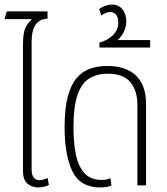

<svg xmlns="http://www.w3.org/2000/svg" viewBox="-20 -815 734 844"><path d="M148 9Q121 9 101 -7.5Q81 -24 81 -64V-617Q81 -669 91 -691Q101 -713 119 -729L118 -731H0L10 -765H189V-733Q155 -732 137 -707Q119 -682 119 -630V-70Q119 -23 155 -23Q163 -23 172.5 -26Q182 -29 189 -33L195 -2Q184 4 171.5 6.5Q159 9 148 9Z M421 9Q333 9 298.5 -61.5Q264 -132 264 -255Q264 -338 278 -390.5Q292 -443 317.5 -472.5Q343 -502 377 -513.5Q411 -525 451 -525Q534 -525 578 -482.5Q622 -440 622 -357V0H584V-353Q584 -417 553 -454Q522 -491 453 -491Q408 -491 374 -471Q340 -451 321.5 -400Q303 -349 303 -254Q303 -188 313.5 -136Q324 -84 351 -54Q378 -24 428 -24Q449 -24 465 -32L470 0Q460 5 447 7Q434 9 421 9Z M417 -606V-628Q450 -636 475 -659Q500 -682 500 -717Q500 -737 491 -749.5Q482 -762 463 -762Q454 -762 444 -757.5Q434 -753 425 -747L416 -775Q431 -786 446 -790.5Q461 -795 472 -795Q501 -795 518 -774.5Q535 -754 535 -721Q535 -695 523 -672.5Q511 -650 497 -639H640V-606Z"/></svg>

Font: Noto Sans Thai UI Cond ExtLt
Style: Regular
Weight: 200
Width: 3
Designer: Monotype Design Team
Foundry: Monotype Imaging Inc.
Version: Version 2.000; ttfautohint (v1.8.4.7-5d5b)